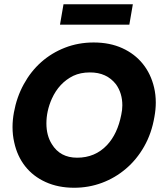

<svg xmlns="http://www.w3.org/2000/svg" viewBox="-20 -872 754 904"><path d="M329 12Q254 12 195 -14.8Q136 -41.5 98.5 -89.2Q61 -137 47 -201.5Q39 -236 39 -273.5Q39 -307 45.5 -342.5Q58.5 -414.5 91.8 -475.2Q125 -536 174 -579.5Q223 -623 286 -647.5Q349 -672 421 -672Q497 -672 555.8 -645.2Q614.5 -618.5 652.5 -571.2Q690.5 -524 705.5 -460Q713.5 -426.5 713.5 -389Q713.5 -357 707 -321.5Q694 -244.5 659 -182.8Q624 -121 573.2 -77.8Q522.5 -34.5 460.2 -11.2Q398 12 329 12ZM343 -129.5Q428 -129.5 484 -189Q533.5 -242 551 -332Q556 -354.5 556 -376Q556 -433 526.5 -474.5Q482.5 -531.5 403 -531Q359 -531 325 -515Q258 -482 224 -407Q198.5 -349.5 198.5 -291Q198.5 -234 224 -193.5Q263 -129.5 343 -129.5ZM589 -756H262.5L279 -852H605.5Z"/></svg>

Font: Lucymar Sans
Style: Bold Italic
Weight: 700
Italic angle: -10°
Foundry: The League of Moveable Type (original font) / Main changes by Cristiano Sobral with portions from Mirco Monsees
Version: Version 2.00;August 30, 2020;FontCreator 13.0.0.2681 64-bit